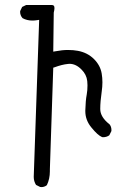

<svg xmlns="http://www.w3.org/2000/svg" viewBox="-20 -763 540 778"><path d="M142.6 -5.4Q144.5 -4.9 148.7 -4.9Q152.8 -4.9 158.7 -6.6Q164.6 -8.3 169.9 -12.7Q182.1 -38.1 182.1 -68.8Q182.1 -72.8 182.1 -77.1L195.8 -488.8L200.7 -490.2Q231 -501.5 255.4 -503.9Q258.8 -504.4 261.7 -504.4Q287.6 -504.4 310.1 -481.4Q330.6 -461.4 333.5 -434.6Q334.5 -424.3 334.5 -417.5Q334.5 -397 331.5 -380.4Q326.7 -355.5 325.7 -315.4Q325.7 -314 325.7 -312.5Q325.7 -275.9 350.6 -246.1Q376 -214.8 393.6 -207.5Q395.5 -207 397.5 -207Q412.1 -207 422.9 -214.8L431.2 -231.4Q431.6 -233.4 431.6 -235.4Q431.6 -250 423.8 -259.3Q386.2 -288.6 386.2 -321.3Q386.2 -351.1 392.1 -391.6Q395 -411.1 395 -429.4Q395 -447.8 392.1 -464.8Q386.7 -498 360.6 -523.9Q334.5 -549.8 295.4 -557.1Q277.3 -560.5 254.9 -560.5Q232.4 -560.5 204.6 -555.2L195.8 -553.7L197.8 -711.9Q200.7 -723.1 200.7 -730.2Q200.7 -737.3 198 -740Q195.3 -742.7 189.5 -742.7H185.5H85.9L69.8 -734.9L62 -718.8Q61.5 -717.3 61.5 -715.3Q61.5 -700.7 71.3 -689.5Q88.9 -679.7 111.3 -679.7Q120.1 -679.7 129.9 -681.2L138.7 -682.6L116.7 -46.4Q116.7 -28.3 126 -13.7Z"/></svg>

Font: Bakudai
Style: ExtraLight
Weight: 200
Version: Version 1.48